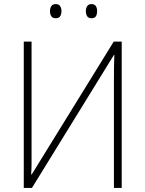

<svg xmlns="http://www.w3.org/2000/svg" viewBox="-20 -917 710 937"><path d="M96 -714H134V-173Q134 -143 134 -117.5Q134 -92 132 -66H135L535 -714H574V0H536V-531Q536 -567 536.5 -595.5Q537 -624 538 -649H536L136 0H96ZM224 -863Q224 -877 230.5 -887Q237 -897 252 -897Q267 -897 273.5 -887Q280 -877 280 -863Q280 -847 273.5 -837.5Q267 -828 252 -828Q237 -828 230.5 -837.5Q224 -847 224 -863ZM399 -863Q399 -877 405.5 -887Q412 -897 426 -897Q442 -897 448 -887Q454 -877 454 -863Q454 -847 448 -837.5Q442 -828 426 -828Q412 -828 405.5 -837.5Q399 -847 399 -863Z"/></svg>

Font: Noto Sans Disp ExtLt
Style: Regular
Weight: 200
Designer: Monotype Design Team
Foundry: Monotype Imaging Inc.
Version: Version 2.000;GOOG;noto-source:20170915:90ef993387c0